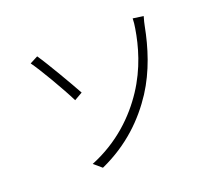

<svg xmlns="http://www.w3.org/2000/svg" viewBox="-121 -892 1242 1084"><g transform="rotate(-20 500.0 -350.5)"><path d="M277 -23 324 17C491 -58 604 -171 683 -292C756 -405 796 -533 819 -653C821 -664 827 -690 833 -709L770 -718C770 -703 767 -674 764 -659C748 -560 714 -437 636 -319C560 -204 445 -91 277 -23ZM190 -701 142 -676C180 -624 268 -474 307 -395L356 -423C322 -485 232 -640 190 -701Z"/></g></svg>

Font: Noto Sans SC Light
Style: Regular
Weight: 300
Designer: Ryoko NISHIZUKA 西塚涼子 (kana, bopomofo & ideographs); Paul D. Hunt (Latin, Greek & Cyrillic); Sandoll Communications 산돌커뮤니
Foundry: Adobe
Version: Version 2.004;hotconv 1.0.118;makeotfexe 2.5.65603